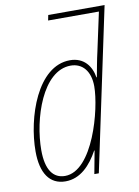

<svg xmlns="http://www.w3.org/2000/svg" viewBox="-86 -818 640 886"><g transform="rotate(-10 233.5 -375.0)"><path d="M149 10C219 10 268 -43 303 -107H305L285 0H306L467 -760H203L198 -735H436L397 -554C388 -516 381 -474 374 -438H372C364 -490 331 -537 265 -537C112 -537 36 -308 36 -150C36 -49 74 10 149 10ZM151 -15C96 -15 63 -58 63 -151C63 -297 132 -512 264 -512C319 -512 355 -470 355 -399C355 -293 282 -15 151 -15Z"/></g></svg>

Font: Noto Sans Condensed Thin
Style: Italic
Weight: 100
Width: 3
Italic angle: -12°
Designer: Monotype Design Team
Foundry: Monotype Imaging Inc.
Version: Version 2.013